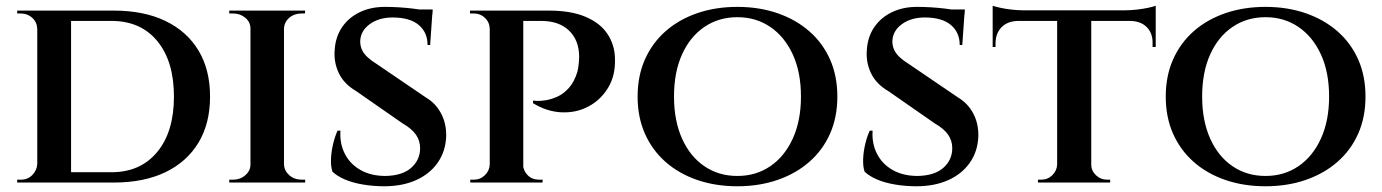

<svg xmlns="http://www.w3.org/2000/svg" viewBox="-20 -637 4824 670"><path d="M377 -600Q482 -600 557 -564Q632 -528 672.5 -461Q713 -394 713 -300Q713 -206 672.5 -139Q632 -72 557 -36Q482 0 377 0H158L156 -36Q230 -36 277 -36Q324 -36 346.5 -36Q369 -36 369 -36Q470 -36 528.5 -106.5Q587 -177 587 -300Q587 -423 529 -493.5Q471 -564 369 -564Q369 -564 345.5 -564Q322 -564 273 -564Q224 -564 146 -564V-600ZM228 -600V0H110V-600ZM112 -65V0H40V-10Q40 -10 46.5 -10Q53 -10 53 -10Q77 -10 93 -26.5Q109 -43 110 -65ZM112 -536H110Q109 -560 92.5 -575Q76 -590 52 -590Q52 -590 46 -590Q40 -590 40 -590V-600H112Z M971 -600V0H854V-600ZM857 -63V0H780V-10Q780 -10 786.5 -10Q793 -10 793 -10Q818 -10 836 -25.5Q854 -41 854 -63ZM968 -63H971Q972 -41 989.5 -25.5Q1007 -10 1033 -10Q1033 -10 1038.5 -10Q1044 -10 1045 -10V0H968ZM968 -537V-600H1045L1044 -590Q1044 -590 1038.5 -590Q1033 -590 1033 -590Q1007 -590 989.5 -575Q972 -560 971 -537ZM857 -537H854Q854 -560 836 -575Q818 -590 793 -590Q792 -590 786 -590Q780 -590 780 -590V-600H857Z M1323 -613Q1346 -613 1371.5 -611.5Q1397 -610 1421 -607Q1445 -604 1463.5 -600.5Q1482 -597 1489 -594L1481 -480H1472Q1472 -524 1441 -550Q1410 -576 1350 -576Q1302 -576 1270 -552.5Q1238 -529 1237 -493Q1237 -476 1243.5 -462.5Q1250 -449 1263 -437Q1276 -425 1294 -414L1466 -297Q1500 -277 1519 -241.5Q1538 -206 1537 -161Q1535 -109 1507.5 -69.5Q1480 -30 1432 -8.5Q1384 13 1321 13Q1283 13 1247 7Q1211 1 1184 -10.5Q1157 -22 1140 -38Q1134 -56 1135 -82Q1136 -108 1142.5 -135Q1149 -162 1158 -181H1168Q1165 -136 1183.5 -100Q1202 -64 1238.5 -43.5Q1275 -23 1325 -23Q1384 -24 1415 -51.5Q1446 -79 1446 -120Q1446 -146 1431.5 -167Q1417 -188 1384 -207L1223 -319Q1180 -344 1162 -382.5Q1144 -421 1148 -464Q1151 -509 1174 -542.5Q1197 -576 1235.5 -594.5Q1274 -613 1323 -613ZM1490 -604 1489 -587H1394V-604Z M1794 -600H1896Q1972 -600 2023 -578.5Q2074 -557 2099.5 -519Q2125 -481 2126 -433Q2128 -374 2102.5 -331.5Q2077 -289 2034.5 -266Q1992 -243 1940.5 -245Q1889 -247 1840 -277V-286Q1840 -286 1852 -285Q1864 -284 1883.5 -287Q1903 -290 1924.5 -299.5Q1946 -309 1965 -330Q1984 -351 1995 -387Q1998 -400 1999.5 -414.5Q2001 -429 2001 -441Q2000 -498 1965 -531Q1930 -564 1868 -564H1804Q1804 -564 1801.5 -573Q1799 -582 1796.5 -591Q1794 -600 1794 -600ZM1806 -600V0H1689V-600ZM1691 -63 1698 0H1621V-10Q1621 -10 1627 -10Q1633 -10 1633 -10Q1656 -10 1672 -25.5Q1688 -41 1689 -63ZM1691 -537H1689Q1688 -560 1672 -575Q1656 -590 1633 -590Q1632 -590 1626.5 -590Q1621 -590 1620 -590V-600H1698ZM1803 -63H1805Q1806 -41 1821.5 -25.5Q1837 -10 1861 -10Q1862 -10 1867.5 -10Q1873 -10 1874 -10L1873 0H1796Z M2553 -613Q2629 -613 2693 -591Q2757 -569 2804 -528Q2851 -487 2876.5 -429.5Q2902 -372 2902 -300Q2902 -228 2876.5 -170.5Q2851 -113 2804 -72Q2757 -31 2693 -9Q2629 13 2553 13Q2477 13 2413 -9Q2349 -31 2302.5 -72Q2256 -113 2230.5 -170.5Q2205 -228 2205 -300Q2205 -372 2230.5 -429.5Q2256 -487 2302.5 -528Q2349 -569 2413 -591Q2477 -613 2553 -613ZM2553 -23Q2618 -23 2668 -57Q2718 -91 2746.5 -153.5Q2775 -216 2775 -300Q2775 -385 2746.5 -447Q2718 -509 2668 -543Q2618 -577 2553 -577Q2488 -577 2438 -543Q2388 -509 2360 -447Q2332 -385 2332 -300Q2332 -216 2360 -153.5Q2388 -91 2438 -57Q2488 -23 2553 -23Z M3180 -613Q3203 -613 3228.5 -611.5Q3254 -610 3278 -607Q3302 -604 3320.5 -600.5Q3339 -597 3346 -594L3338 -480H3329Q3329 -524 3298 -550Q3267 -576 3207 -576Q3159 -576 3127 -552.5Q3095 -529 3094 -493Q3094 -476 3100.5 -462.5Q3107 -449 3120 -437Q3133 -425 3151 -414L3323 -297Q3357 -277 3376 -241.5Q3395 -206 3394 -161Q3392 -109 3364.5 -69.5Q3337 -30 3289 -8.5Q3241 13 3178 13Q3140 13 3104 7Q3068 1 3041 -10.5Q3014 -22 2997 -38Q2991 -56 2992 -82Q2993 -108 2999.5 -135Q3006 -162 3015 -181H3025Q3022 -136 3040.5 -100Q3059 -64 3095.5 -43.5Q3132 -23 3182 -23Q3241 -24 3272 -51.5Q3303 -79 3303 -120Q3303 -146 3288.5 -167Q3274 -188 3241 -207L3080 -319Q3037 -344 3019 -382.5Q3001 -421 3005 -464Q3008 -509 3031 -542.5Q3054 -576 3092.5 -594.5Q3131 -613 3180 -613ZM3347 -604 3346 -587H3251V-604Z M3788 -597V0H3669V-597ZM4013 -601V-564H3444V-601ZM4013 -567V-473H4002V-485Q4003 -520 3982.5 -541.5Q3962 -563 3925 -564V-567ZM4013 -617V-591L3905 -601Q3925 -601 3947 -603.5Q3969 -606 3987.5 -610Q4006 -614 4013 -617ZM3671 -63V0H3602V-10Q3602 -10 3607.5 -10Q3613 -10 3613 -10Q3636 -10 3652 -25.5Q3668 -41 3669 -63ZM3784 -63H3788Q3788 -41 3804.5 -25.5Q3821 -10 3844 -10Q3844 -10 3849 -10Q3854 -10 3854 -10V0H3784ZM3532 -567V-564Q3495 -563 3474.5 -541.5Q3454 -520 3454 -485V-473H3444V-567ZM3444 -617Q3452 -614 3470 -610Q3488 -606 3510 -603.5Q3532 -601 3551 -601L3444 -591Z M4396 -613Q4472 -613 4536 -591Q4600 -569 4647 -528Q4694 -487 4719.5 -429.5Q4745 -372 4745 -300Q4745 -228 4719.5 -170.5Q4694 -113 4647 -72Q4600 -31 4536 -9Q4472 13 4396 13Q4320 13 4256 -9Q4192 -31 4145.5 -72Q4099 -113 4073.5 -170.5Q4048 -228 4048 -300Q4048 -372 4073.5 -429.5Q4099 -487 4145.5 -528Q4192 -569 4256 -591Q4320 -613 4396 -613ZM4396 -23Q4461 -23 4511 -57Q4561 -91 4589.5 -153.5Q4618 -216 4618 -300Q4618 -385 4589.5 -447Q4561 -509 4511 -543Q4461 -577 4396 -577Q4331 -577 4281 -543Q4231 -509 4203 -447Q4175 -385 4175 -300Q4175 -216 4203 -153.5Q4231 -91 4281 -57Q4331 -23 4396 -23Z"/></svg>

Font: Cinzel SemiBold
Style: Regular
Weight: 600
Designer: Natanael Gama
Version: Version 2.000